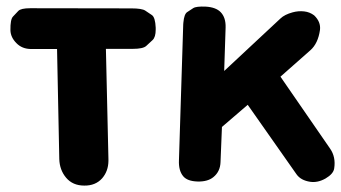

<svg xmlns="http://www.w3.org/2000/svg" viewBox="-20 -542 1053 593"><path d="M30.8 -408.7Q48.3 -390.6 76.7 -390.6H156.2L163.1 -50.8Q164.1 -17.1 184.1 6.8Q204.6 31.2 240.2 31.2Q274.9 31.7 295.4 8.8Q314.5 -13.2 314.9 -44.9Q314.9 -46.4 314.9 -50.8L307.1 -391.1H390.1Q421.9 -391.1 431.6 -400.1Q441.4 -409.2 451.2 -418.2Q460.9 -427.2 460.9 -450.7Q460.9 -453.6 460.9 -456.5Q459.5 -488.3 449.2 -495.4Q439 -502.4 428.5 -509.3Q418 -516.1 385.7 -516.1L73.7 -516.6Q44.4 -516.6 36.4 -508.1Q28.3 -499.5 20 -490.7Q11.7 -481.9 12.2 -448.7Q12.7 -426.8 30.8 -408.7Z M589.8 18.6Q621.6 19.5 639.2 4.9Q660.2 -12.2 661.1 -41.5L665.5 -149.9L745.1 -218.3L896 -3.4Q909.2 15.1 938 19.5Q961.4 22.9 985.4 9.3Q1009.8 -4.9 1012.2 -22Q1017.6 -57.1 999.5 -83L846.2 -305.2L938.5 -386.7Q962.4 -407.7 968.3 -449.7Q971.2 -474.6 950.2 -494.6Q936.5 -504.9 919.4 -506.8Q901.4 -508.8 883.8 -503.9Q858.9 -497.1 846.2 -484.9L672.4 -322.8L676.8 -457Q677.7 -487.8 661.6 -504.4Q647 -519.5 616.2 -521.5Q585.9 -522.9 576.7 -516.8Q567.4 -510.7 558.1 -504.6Q548.8 -498.5 546.4 -472.7Q545.9 -469.7 545.9 -466.8L532.7 -47.4Q531.2 -15.1 545.9 2.4Q558.6 17.6 589.8 18.6Z"/></svg>

Font: Comic Relief
Style: Bold
Weight: 700
Designer: Jeff Davis
Foundry: Loudifier
Version: Version 1.200; ttfautohint (v1.8.4.7-5d5b)